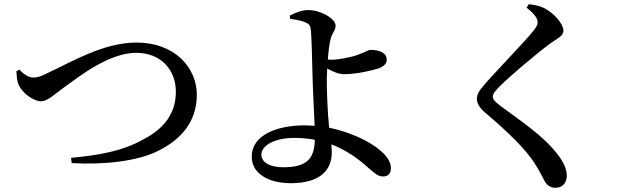

<svg xmlns="http://www.w3.org/2000/svg" viewBox="-20 -829 3040 916"><path d="M73 -497 58 -489C60 -468 60 -443 70 -422C86 -387 138 -346 175 -346C208 -346 232 -374 295 -419C359 -465 501 -577 629 -577C749 -577 819 -495 819 -391C819 -288 763 -216 666 -165C564 -108 456 -89 319 -76L322 -51C473 -42 636 -59 736 -110C840 -162 919 -245 919 -377C919 -506 814 -626 631 -626C473 -626 321 -533 212 -483C171 -462 156 -459 139 -459C115 -459 90 -477 73 -497Z M1364 -739C1385 -736 1416 -732 1437 -722C1455 -715 1461 -707 1463 -686C1466 -662 1470 -528 1471 -469C1472 -407 1478 -308 1481 -229L1434 -231C1300 -231 1181 -184 1181 -82C1181 -1 1260 45 1368 45C1511 45 1563 -21 1563 -102L1561 -140C1587 -130 1612 -118 1634 -105C1730 -50 1765 13 1806 13C1830 13 1845 1 1845 -27C1845 -86 1765 -140 1696 -172C1656 -190 1607 -208 1550 -220V-223C1542 -298 1539 -404 1539 -451L1541 -502C1565 -489 1595 -475 1620 -475C1684 -475 1760 -494 1787 -503C1815 -514 1825 -528 1825 -544C1825 -579 1787 -591 1748 -591C1738 -591 1719 -579 1686 -567C1649 -554 1592 -544 1560 -544L1544 -545C1547 -586 1552 -626 1558 -646C1566 -674 1581 -683 1581 -707C1581 -739 1512 -781 1450 -781C1419 -781 1387 -767 1363 -755ZM1482 -162C1480 -71 1443 -31 1331 -31C1266 -31 1227 -56 1227 -91C1227 -134 1288 -171 1384 -171C1419 -171 1452 -168 1482 -162Z M2492 -793C2526 -766 2545 -743 2545 -723C2545 -710 2539 -700 2523 -680C2481 -627 2336 -479 2284 -417C2265 -395 2255 -377 2255 -358C2255 -337 2268 -314 2293 -293C2412 -192 2487 -117 2530 -51C2557 -9 2567 15 2579 36C2588 53 2606 67 2628 67C2668 67 2684 39 2684 9C2684 -23 2668 -58 2636 -98C2566 -186 2465 -251 2366 -325C2345 -341 2331 -354 2331 -368C2331 -380 2339 -392 2367 -420C2409 -462 2533 -568 2603 -620C2643 -649 2668 -657 2668 -683C2668 -714 2625 -765 2577 -790C2555 -801 2530 -806 2503 -809Z"/></svg>

Font: Noto Serif JP SemiBold
Style: Regular
Weight: 600
Designer: Ryoko NISHIZUKA 西塚涼子 (kana & ideographs); Frank Grießhammer (Latin, Greek & Cyrillic); Wenlong ZHANG 张文龙 (bopomofo); San
Foundry: Adobe
Version: Version 2.001;hotconv 1.1.0;makeotfexe 2.6.0